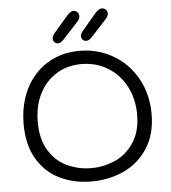

<svg xmlns="http://www.w3.org/2000/svg" viewBox="-60 -976 912 1023"><g transform="rotate(-5 396.0 -465.0)"><path d="M54 -343Q54 -448 95 -531Q136 -614 211 -660.5Q286 -707 384 -707Q483 -707 564 -659.5Q645 -612 691.5 -528Q738 -444 738 -338Q738 -231 690 -156.5Q642 -82 562.5 -45Q483 -8 389 -8Q296 -8 220 -44.5Q144 -81 99 -156.5Q54 -232 54 -343ZM661 -342Q661 -426 626 -493Q591 -560 528.5 -598Q466 -636 388 -636Q312 -636 253.5 -599.5Q195 -563 162.5 -498Q130 -433 130 -348Q130 -253 169 -192.5Q208 -132 268 -105.5Q328 -79 394 -79Q461 -79 522 -106.5Q583 -134 622 -193.5Q661 -253 661 -342ZM248 -784Q248 -797 261 -813L334 -898Q354 -922 371 -922Q383 -922 391.5 -913Q400 -904 400 -891Q400 -876 383 -859L303 -772Q288 -757 274 -757Q263 -757 255.5 -765Q248 -773 248 -784ZM399 -784Q399 -797 413 -813L485 -898Q505 -922 523 -922Q535 -922 543.5 -913Q552 -904 552 -891Q552 -877 534 -859L455 -773Q446 -764 439.5 -760.5Q433 -757 425 -757Q414 -757 406.5 -765Q399 -773 399 -784Z"/></g></svg>

Font: Mali
Style: Regular
Weight: 400
Version: Version 1.000; ttfautohint (v1.6)